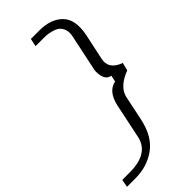

<svg xmlns="http://www.w3.org/2000/svg" viewBox="-308 -807 1075 1075"><g transform="rotate(-45 229.0 -270.0)"><path d="M59 213H-8L1 167H59Q210 167 233 60L277 -150Q298 -239 362 -251L370 -289Q338 -294 329 -330Q320 -366 330 -397L372 -597Q379 -628 370.5 -650Q362 -672 347.5 -682.5Q333 -693 309 -699Q285 -705 273 -705.5Q261 -706 245 -706H187L197 -753H265Q355 -753 403.5 -704Q452 -655 432 -551L399 -397Q382 -324 466 -294L454 -247Q364 -213 346 -150L314 3Q290 114 220.5 163.5Q151 213 59 213Z"/></g></svg>

Font: Afta serif
Style: Italic
Weight: 400
Italic angle: -12°
Designer: parq.ink
Foundry: Oriol Esparraguera Font
Version: Version 1.000